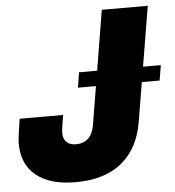

<svg xmlns="http://www.w3.org/2000/svg" viewBox="-53 -777 764 837"><g transform="rotate(-5 329.5 -358.5)"><path d="M244.1 11.2Q133.8 11.2 72.8 -37.6Q11.7 -86.4 11.7 -178.7Q11.7 -187 12.7 -197.8Q13.7 -208.5 16.6 -228.8Q19.5 -249 25.4 -285.6H215.3Q210 -253.4 207.8 -238Q205.6 -222.7 205.1 -217Q204.6 -211.4 204.6 -208.5Q204.6 -181.6 219 -167.5Q233.4 -153.3 260.7 -153.3Q293.5 -153.3 314 -172.6Q334.5 -191.9 340.8 -228.5L423.3 -727.5H624.5L541 -226.1Q522 -111.8 447 -50.3Q372.1 11.2 244.1 11.2ZM290 -398.4 300.8 -464.8H658.7L647.5 -398.4Z"/></g></svg>

Font: Inter 28pt Black
Style: Italic
Weight: 900
Italic angle: -9.3988°
Designer: Rasmus Andersson
Foundry: rsms
Version: Version 4.001;git-66647c0bb